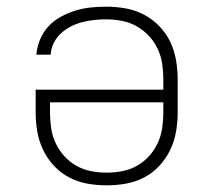

<svg xmlns="http://www.w3.org/2000/svg" viewBox="-20 -548 640 576"><path d="M300 8Q271 8 242.5 3Q214 -2 188 -15.5Q162 -29 142 -50.5Q122 -72 109.5 -98Q97 -124 92 -152.5Q87 -181 87 -210V-279H470V-310Q470 -334 466.5 -357Q463 -380 453 -401.5Q443 -423 426.5 -440.5Q410 -458 389.5 -469.5Q369 -481 345.5 -485.5Q322 -490 298 -490Q280 -490 262 -488Q244 -486 226.5 -481.5Q209 -477 192.5 -468.5Q176 -460 162.5 -447.5Q149 -435 141 -418.5Q133 -402 132 -384H89Q91 -407 100 -429Q109 -451 125 -468.5Q141 -486 162 -497.5Q183 -509 205.5 -516Q228 -523 251.5 -525.5Q275 -528 298 -528Q327 -528 356 -523Q385 -518 411 -504.5Q437 -491 457.5 -470Q478 -449 490.5 -423Q503 -397 508 -368Q513 -339 513 -310V-210Q513 -181 508 -152.5Q503 -124 490.5 -98Q478 -72 458 -50.5Q438 -29 412 -15.5Q386 -2 357.5 3Q329 8 300 8ZM300 -30Q323 -30 346.5 -34.5Q370 -39 390.5 -50.5Q411 -62 427 -79.5Q443 -97 453 -118.5Q463 -140 466.5 -163.5Q470 -187 470 -210V-241H130V-210Q130 -187 133.5 -163.5Q137 -140 147 -118.5Q157 -97 173 -79.5Q189 -62 209.5 -50.5Q230 -39 253.5 -34.5Q277 -30 300 -30Z"/></svg>

Font: Iosevka SS04 XLt Ex
Style: Regular
Weight: 200
Width: 7
Monospace: yes
Designer: Belleve Invis
Foundry: Belleve Invis
Version: Version 19.0.0; ttfautohint (v1.8.4)